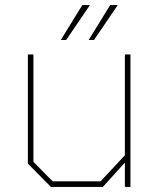

<svg xmlns="http://www.w3.org/2000/svg" viewBox="-20 -738 630 758"><path d="M220 -580 305 -718H335L241 -580ZM330 -580 415 -718H445L351 -580ZM181 0 90 -92V-523H112V-99L188 -22H377L473 -125V-523H495V0H473V-96L386 0Z"/></svg>

Font: Tomorrow Thin
Style: Regular
Weight: 250
Designer: Tony de Marco, Monica Rizzolli
Foundry: Just in Type
Version: Version 2.002